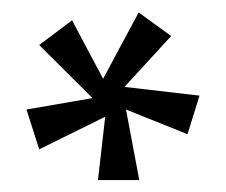

<svg xmlns="http://www.w3.org/2000/svg" viewBox="-20 -611 366 311"><path d="M129.9 -452.1 22.9 -433.6 43.5 -369.1 150.4 -421.9 138.7 -319.3H205.6L184.1 -433.6L283.7 -393.6L303.2 -456.1L181.6 -470.2L257.3 -552.7L204.6 -590.8L147 -483.4L96.7 -578.1L43.5 -538.1Z"/></svg>

Font: Neuton
Style: Bold
Weight: 700
Designer: Brian M Zick
Foundry: Brian M Zick
Version: Version 1.560